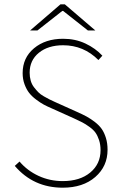

<svg xmlns="http://www.w3.org/2000/svg" viewBox="-20 -850 556 882"><path d="M268.1 12.2Q133.8 12.2 47.9 -87.9L69.8 -107.9Q105.5 -65.9 157.2 -42Q209 -18.1 268.1 -18.1Q347.2 -18.1 394.5 -57.4Q441.9 -96.7 441.9 -160.2Q441.9 -185.5 435.1 -206.3Q428.2 -227.1 418.5 -240.7Q408.7 -254.4 390.6 -267.3Q372.6 -280.3 358.4 -287.6Q344.2 -294.9 319.8 -306.2L217.8 -352.1Q196.3 -361.3 180.9 -369.6Q165.5 -377.9 146 -392.6Q126.5 -407.2 114 -423.1Q101.6 -439 92.8 -462.6Q84 -486.3 84 -514.2Q84 -584.5 136.2 -628.2Q188.5 -671.9 270 -671.9Q326.2 -671.9 372.3 -650.1Q418.5 -628.4 450.2 -594.2L432.1 -574.2Q364.3 -642.1 270 -642.1Q201.2 -642.1 158.7 -607.7Q116.2 -573.2 116.2 -516.1Q116.2 -496.6 121.1 -479.5Q126 -462.4 136.2 -449.2Q146.5 -436 156 -426.3Q165.5 -416.5 181.4 -407.5Q197.3 -398.4 206.5 -393.8Q215.8 -389.2 231.9 -381.8L334 -335.9Q360.4 -324.2 378.2 -314.5Q396 -304.7 415.8 -289.6Q435.5 -274.4 447.3 -257.6Q459 -240.7 466.6 -216.3Q474.1 -191.9 474.1 -162.1Q474.1 -85.9 417.7 -36.9Q361.3 12.2 268.1 12.2ZM118.2 -710 257.8 -830.1H277.8L418 -710H383.8L270 -799.8H266.1L151.9 -710Z"/></svg>

Font: Source Sans 3 ExtraLight
Style: Regular
Weight: 200
Designer: Paul D. Hunt
Foundry: Adobe
Version: Version 3.052;hotconv 1.1.0;makeotfexe 2.6.0